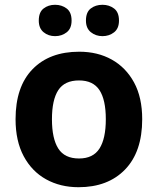

<svg xmlns="http://www.w3.org/2000/svg" viewBox="-20 -772 659 802"><path d="M574 -274Q574 -138 502.5 -64Q431 10 308 10Q232 10 172.5 -23Q113 -56 79 -119.5Q45 -183 45 -274Q45 -410 116 -483Q187 -556 311 -556Q388 -556 447 -523Q506 -490 540 -427.5Q574 -365 574 -274ZM197 -274Q197 -193 223.5 -151.5Q250 -110 310 -110Q369 -110 395.5 -151.5Q422 -193 422 -274Q422 -355 395.5 -395.5Q369 -436 310 -436Q250 -436 223.5 -395.5Q197 -355 197 -274ZM142 -686Q142 -721 162 -736.5Q182 -752 210 -752Q238 -752 258.5 -736.5Q279 -721 279 -686Q279 -653 258.5 -637Q238 -621 210 -621Q182 -621 162 -637.5Q142 -654 142 -686ZM339 -686Q339 -721 359 -736.5Q379 -752 408 -752Q436 -752 456.5 -736.5Q477 -721 477 -686Q477 -653 456.5 -637Q436 -621 408 -621Q380 -621 359.5 -637.5Q339 -654 339 -686Z"/></svg>

Font: Noto Sans New Tai Lue
Style: Bold
Weight: 700
Version: Version 2.003